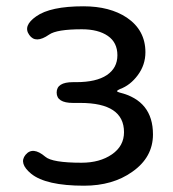

<svg xmlns="http://www.w3.org/2000/svg" viewBox="-20 -577 550 610"><path d="M247 13Q126 13 79 -25Q39 -58 61 -85Q84 -113 124 -79Q146 -60 239 -60Q297 -60 335.5 -86.5Q374 -113 374 -157Q374 -250 235 -250H212Q160 -250 160 -283Q160 -316 212 -316H222Q286 -316 319.5 -338.5Q353 -361 353 -401.5Q353 -442 322.5 -463Q292 -484 240 -484Q160 -484 136 -467Q93 -437 73 -466Q52 -495 95 -525Q140 -557 245 -557Q329 -557 383 -521Q442 -481 442 -411Q442 -371 418 -338.5Q394 -306 361 -294Q352 -290 352 -287.5Q352 -285 360 -283Q466 -257 466 -150Q466 -77 400 -31Q338 13 247 13Z"/></svg>

Font: Resource Han Rounded HK
Style: Regular
Weight: 400
Designer: Cyano Hao (round all glyphs); Ryoko NISHIZUKA  (kana, bopomofo & ideographs); Paul D. Hunt (Latin, Greek & Cyrillic); Sa
Foundry: Cyano Hao
Version: 0.990